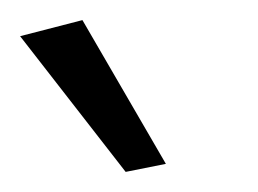

<svg xmlns="http://www.w3.org/2000/svg" viewBox="-30 -744 257 191"><path d="M-10 -708 52 -724 135 -581 95 -573Z"/></svg>

Font: Arsenal
Style: Regular
Weight: 400
Designer: Andrij Shevchenko
Foundry: Stairsfor.com
Version: Version 1.000